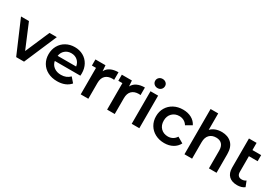

<svg xmlns="http://www.w3.org/2000/svg" viewBox="40 -1746 3903 2726"><g transform="rotate(30 1992.0 -382.5)"><path d="M582 -534 353 0H224L-5 -534H125L291 -138L462 -534Z M1145 -227H726Q737 -168 783.5 -133.5Q830 -99 899 -99Q987 -99 1044 -157L1111 -80Q1075 -37 1020 -15Q965 7 896 7Q808 7 741 -28Q674 -63 637.5 -125.5Q601 -188 601 -267Q601 -345 636.5 -407.5Q672 -470 735 -505Q798 -540 877 -540Q955 -540 1016.5 -505.5Q1078 -471 1112.5 -408.5Q1147 -346 1147 -264Q1147 -251 1145 -227ZM725 -310H1028Q1020 -368 979 -404Q938 -440 877 -440Q817 -440 775.5 -404.5Q734 -369 725 -310Z M1590 -540V-416Q1570 -418 1562 -418Q1489 -418 1448 -378Q1407 -338 1407 -259V0H1282V-434H1215V-534H1380L1387 -440Q1412 -490 1464.5 -515Q1517 -540 1590 -540Z M2023 -540V-416Q2003 -418 1995 -418Q1922 -418 1881 -378Q1840 -338 1840 -259V0H1715V-434H1648V-534H1813L1820 -440Q1845 -490 1897.5 -515Q1950 -540 2023 -540Z M2118 -534H2243V0H2118ZM2101 -697Q2101 -729 2124 -750.5Q2147 -772 2181 -772Q2215 -772 2238 -751.5Q2261 -731 2261 -700Q2261 -667 2238.5 -644.5Q2216 -622 2181 -622Q2147 -622 2124 -643.5Q2101 -665 2101 -697Z M2363 -267Q2363 -346 2400 -408Q2437 -470 2502.5 -505Q2568 -540 2652 -540Q2731 -540 2790.5 -508Q2850 -476 2880 -416L2784 -360Q2761 -397 2726.5 -415.5Q2692 -434 2651 -434Q2581 -434 2535 -388.5Q2489 -343 2489 -267Q2489 -191 2534.5 -145.5Q2580 -100 2651 -100Q2692 -100 2726.5 -118.5Q2761 -137 2784 -174L2880 -118Q2849 -58 2789.5 -25.5Q2730 7 2652 7Q2569 7 2503 -28Q2437 -63 2400 -125.5Q2363 -188 2363 -267Z M3509 -306V0H3384V-290Q3384 -360 3351 -395.5Q3318 -431 3257 -431Q3188 -431 3148 -389.5Q3108 -348 3108 -270V0H2983V-742H3108V-472Q3139 -505 3184.5 -522.5Q3230 -540 3286 -540Q3387 -540 3448 -481Q3509 -422 3509 -306Z M3968 -29Q3946 -11 3914.5 -2Q3883 7 3848 7Q3760 7 3712 -39Q3664 -85 3664 -173V-652H3789V-534H3932V-434H3789V-176Q3789 -137 3808.5 -116.5Q3828 -96 3863 -96Q3905 -96 3933 -118Z"/></g></svg>

Font: mBank SemiBold
Style: Regular
Weight: 600
Designer: Julieta Ulanovsky
Foundry: Julieta Ulanovsky
Version: Version 7.200